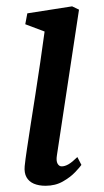

<svg xmlns="http://www.w3.org/2000/svg" viewBox="-20 -587 335 617"><path d="M126.3 10Q104.4 10 88.6 3.2Q72.8 -3.7 65.1 -17.6Q57.4 -31.5 59.3 -52.9Q61.3 -73.2 66.6 -108.2Q71.9 -143.2 78.8 -188.3Q85.8 -233.3 93.8 -283.9Q101.7 -334.4 109.3 -386.2Q116.9 -437.9 123.3 -485.7L61.2 -509.1L67.8 -544.1L211.7 -566.6L233.9 -556L162.9 -87.9Q160 -69.9 165 -61.1Q169.9 -52.4 178.1 -52.4Q188.4 -52.4 200 -59Q211.6 -65.6 228.6 -82.3L241.6 -57.1Q236.8 -49.9 221.5 -33.8Q206.3 -17.7 182.2 -3.9Q158 10 126.3 10Z"/></svg>

Font: Merriweather Light
Style: Italic
Weight: 300
Italic angle: -7.8°
Designer: Eben Sorkin
Foundry: Eben Sorkin
Version: Version 2.101